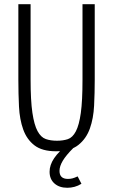

<svg xmlns="http://www.w3.org/2000/svg" viewBox="-20 -707 536 910"><path d="M67 -687V-329Q67 -263 70 -202Q73 -141 90 -93.5Q107 -46 143.5 -18Q180 10 246 10Q314 10 351.5 -20Q389 -50 406 -98Q423 -146 426 -206.5Q429 -267 429 -328V-687H371V-328Q371 -229 363 -171.5Q355 -114 339.5 -84.5Q324 -55 301.5 -47.5Q279 -40 250 -40Q220 -40 197 -48Q174 -56 158 -85.5Q142 -115 133.5 -173Q125 -231 125 -331V-687ZM299 183Q316 183 333 178.5Q350 174 366 164L348 129Q333 136 323 138.5Q313 141 302 141Q282 141 272 131.5Q262 122 262 103Q262 81 277.5 55Q293 29 328 -6L301 -22Q258 11 236.5 43Q215 75 215 107Q215 142 238 162.5Q261 183 299 183Z"/></svg>

Font: Secuela Light
Style: Regular
Weight: 300
Designer: Fernando Haro
Foundry: deFharo
Version: Version 1.708